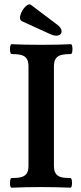

<svg xmlns="http://www.w3.org/2000/svg" viewBox="-20 -872 379 895"><path d="M33.7 -42Q62.1 -42 79 -46.4Q95.9 -50.8 104.3 -63.2Q112.8 -75.7 112.8 -99.1V-563Q112.8 -586.3 104.2 -598.8Q95.6 -611.2 78.9 -615.6Q62.2 -620.1 33.7 -620.1Q29.3 -620.1 27.3 -631.6Q25.4 -643.1 27.3 -654.5Q29.3 -666 33.7 -666Q89.4 -663.1 172.4 -663.1Q255.4 -663.1 310.4 -666Q314.9 -666 316.9 -654.5Q318.8 -643.1 316.9 -631.6Q314.9 -620.1 310.5 -620.1Q282.4 -620.1 265.5 -615.6Q248.6 -611.2 240 -598.8Q231.4 -586.3 231.4 -563V-99.1Q231.4 -75.7 239.8 -63.2Q248.2 -50.8 264.4 -46.4Q280.7 -42 308.6 -42Q313 -42 314.9 -30.8Q316.9 -19.5 314.9 -8.3Q313 2.9 308.6 2.9Q239.7 0 171.1 0Q102.5 0 33.7 2.9Q29 2.9 27.2 -8.3Q25.4 -19.5 27.3 -30.8Q29.3 -42 33.7 -42ZM124.5 -849.1 247.6 -756.3Q266.1 -742.2 267.1 -727.5Q268.1 -712.9 253.2 -707.5Q238.3 -702.1 215.3 -712.4L81.5 -773.4Q68.8 -780.8 75.4 -802.7Q82 -824.7 98.1 -840.8Q114.3 -856.9 124.5 -849.1Z"/></svg>

Font: Junicode Two Beta VF
Style: Regular
Weight: 400
Designer: Peter S. Baker
Foundry: Briery Creek Software
Version: Version 1.031 beta; ttfautohint (v1.8.1.43-b0c9)